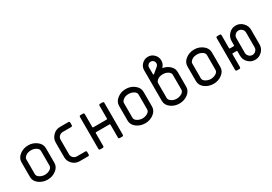

<svg xmlns="http://www.w3.org/2000/svg" viewBox="21 -1375 3017 2126"><g transform="rotate(-30 1530.0 -312.5)"><path d="M312 -124.5V-312Q312 -339.8 283 -357.2Q253.9 -374.5 218.8 -374.5Q175.3 -374.5 149.4 -353.5Q124.5 -335 124.5 -312V-124.5Q124.5 -97.7 155 -79.8Q185.5 -62 218.8 -62Q252.9 -62 282.5 -79.3Q312 -96.7 312 -124.5ZM374.5 -312V-124.5Q374.5 -71.8 327.4 -35.9Q280.3 0 218.8 0Q156.7 0 109.4 -35.2Q62 -70.3 62 -124.5V-312Q62 -365.7 109.4 -401.9Q156.7 -438 218.8 -438Q279.8 -438 327.1 -401.4Q374.5 -364.7 374.5 -312Z M749.5 -421.4V-391.1Q749.5 -374.5 732.9 -374.5H625.5Q599.6 -374.5 580.8 -356.4Q562 -338.4 562 -312V-124.5Q562 -99.6 580.6 -80.8Q599.1 -62 625.5 -62H732.9Q749.5 -62 749.5 -45.4V-16.6Q749.5 0 732.9 0H625.5Q573.7 0 536.6 -36.9Q499.5 -73.7 499.5 -124.5V-312Q499.5 -362.8 536.9 -400.4Q574.2 -438 625.5 -438H732.9Q749.5 -438 749.5 -421.4Z M1186 -421.4V-16.6Q1186 0 1169.4 0H1140.1Q1123.5 0 1123.5 -16.6V-179.7Q1123.5 -188 1115.2 -188H944.3Q936 -188 936 -179.7V-16.6Q936 0 919.4 0H890.1Q873.5 0 873.5 -16.6V-421.4Q873.5 -438 890.1 -438H919.4Q936 -438 936 -421.4V-258.3Q936 -250 944.3 -250H1115.2Q1123.5 -250 1123.5 -258.3V-421.4Q1123.5 -438 1140.1 -438H1169.4Q1186 -438 1186 -421.4Z M1560.1 -124.5V-312Q1560.1 -339.8 1531 -357.2Q1502 -374.5 1466.8 -374.5Q1423.3 -374.5 1397.5 -353.5Q1372.6 -335 1372.6 -312V-124.5Q1372.6 -97.7 1403.1 -79.8Q1433.6 -62 1466.8 -62Q1501 -62 1530.5 -79.3Q1560.1 -96.7 1560.1 -124.5ZM1622.6 -312V-124.5Q1622.6 -71.8 1575.4 -35.9Q1528.3 0 1466.8 0Q1404.8 0 1357.4 -35.2Q1310.1 -70.3 1310.1 -124.5V-312Q1310.1 -365.7 1357.4 -401.9Q1404.8 -438 1466.8 -438Q1527.8 -438 1575.2 -401.4Q1622.6 -364.7 1622.6 -312Z M1857.9 -562Q1838.4 -562 1824.2 -548.1Q1810.1 -534.2 1810.1 -515.6V-428.2Q1810.1 -425.3 1813.7 -422.6Q1817.4 -419.9 1820.3 -423.3L1887.7 -479.5Q1904.3 -494.1 1904.3 -515.6Q1904.3 -535.2 1890.4 -548.6Q1876.5 -562 1857.9 -562ZM2060.1 -312V-124.5Q2060.1 -71.8 2012.9 -35.9Q1965.8 0 1904.3 0Q1842.3 0 1794.9 -35.2Q1747.6 -70.3 1747.6 -124.5V-515.6Q1747.6 -560.1 1780.3 -592.3Q1813 -624.5 1857.7 -624.5Q1902.3 -624.5 1934.6 -592.3Q1966.8 -560.1 1966.8 -515.6Q1966.8 -471.2 1939.5 -443.8Q1931.2 -435.5 1942.9 -433.6Q1991.7 -423.3 2025.9 -390.4Q2060.1 -357.4 2060.1 -312ZM1997.6 -124.5V-312Q1997.6 -339.8 1968.5 -357.2Q1939.5 -374.5 1904.3 -374.5Q1860.8 -374.5 1835 -353.5Q1810.1 -335 1810.1 -312V-124.5Q1810.1 -101.6 1835 -84Q1861.8 -62 1904.3 -62Q1938.5 -62 1968 -79.3Q1997.6 -96.7 1997.6 -124.5Z M2434.1 -124.5V-312Q2434.1 -339.8 2405 -357.2Q2376 -374.5 2340.8 -374.5Q2297.4 -374.5 2271.5 -353.5Q2246.6 -335 2246.6 -312V-124.5Q2246.6 -97.7 2277.1 -79.8Q2307.6 -62 2340.8 -62Q2375 -62 2404.5 -79.3Q2434.1 -96.7 2434.1 -124.5ZM2496.6 -312V-124.5Q2496.6 -71.8 2449.5 -35.9Q2402.3 0 2340.8 0Q2278.8 0 2231.4 -35.2Q2184.1 -70.3 2184.1 -124.5V-312Q2184.1 -365.7 2231.4 -401.9Q2278.8 -438 2340.8 -438Q2401.9 -438 2449.2 -401.4Q2496.6 -364.7 2496.6 -312Z M2997.6 -312V-124.5Q2997.6 -73.7 2960.7 -36.9Q2923.8 0 2871.6 0Q2820.8 0 2784.2 -36.4Q2747.6 -72.8 2747.6 -124.5V-179.7Q2747.6 -188 2739.3 -188H2692.4Q2684.1 -188 2684.1 -179.7V-16.6Q2684.1 0 2667.5 0H2638.2Q2621.6 0 2621.6 -16.6V-421.4Q2621.6 -438 2638.2 -438H2667.5Q2684.1 -438 2684.1 -421.4V-258.3Q2684.1 -250 2692.4 -250H2739.3Q2747.6 -250 2747.6 -258.3V-312Q2747.6 -362.8 2784.2 -400.4Q2820.8 -438 2871.8 -438Q2922.9 -438 2960.2 -400.4Q2997.6 -362.8 2997.6 -312ZM2809.6 -312V-124.5Q2809.6 -99.6 2828.1 -80.8Q2846.7 -62 2871.6 -62Q2897.5 -62 2915.8 -80.3Q2934.1 -98.6 2934.1 -124.5V-312Q2934.1 -337.9 2916 -356.2Q2897.9 -374.5 2871.8 -374.5Q2845.7 -374.5 2827.6 -356.2Q2809.6 -337.9 2809.6 -312Z"/></g></svg>

Font: GOSTRUS
Style: type_B
Weight: 400
Designer: Юрий и Татьяна Кривогуз
Version: Version 02.00